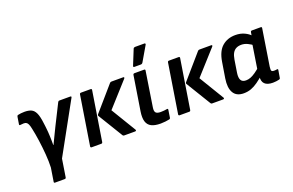

<svg xmlns="http://www.w3.org/2000/svg" viewBox="-106 -1122 2624 1718"><g transform="rotate(-20 1206.0 -263.0)"><path d="M171 185Q159.3 185 161.7 173.3L182 45.4Q184.3 -12 179 -80.3Q173.7 -148.6 164.2 -216.5Q154.7 -284.5 142.7 -338.7Q136.7 -368.3 129.6 -383.1Q122.4 -397.9 112.9 -403.4Q103.4 -408.9 87.8 -408.9Q71.8 -408.9 55.2 -406.2Q49.5 -405.2 47.2 -408.1Q44.8 -410.9 45.8 -415.9L56.9 -484.7Q59.2 -495.7 67.6 -497.4Q81 -500.4 96.2 -502.2Q111.5 -504.1 129.9 -504.1Q167.9 -504.1 193.4 -492.9Q218.9 -481.8 234.4 -448.6Q250 -415.4 257.6 -349.7Q259.9 -335.1 261.5 -319.9Q263.2 -304.8 264.7 -290.2Q266.2 -275.6 267.5 -260Q268.8 -241.7 269.6 -221.6Q270.4 -201.4 270.8 -180.1Q271.1 -158.8 271.1 -136.5H273.4Q284.3 -159.4 297.1 -185.9Q309.9 -212.4 322.9 -239.3Q335.9 -266.1 347.8 -290.4L444.1 -482.4Q448.5 -492.1 458.8 -492.1H561.9Q576.6 -492.1 568.9 -478.4L303 4L276.3 173.3Q274.3 185 263.3 185Z M896.6 0Q886.9 0 883.2 -7L738.8 -243.9Q735.4 -250.3 740.4 -256.7L938.6 -485.1Q944.6 -492.1 954.6 -492.1H1066.6Q1073.3 -492.1 1074.4 -487.7Q1075.6 -483.4 1070.6 -477.4L866.4 -250.7L1009.6 -14Q1013.2 -8.4 1010.2 -4.2Q1007.2 0 1001.2 0ZM586.5 0Q581.8 0 578.6 -3.3Q575.4 -6.7 576.4 -11.7L650.8 -480.4Q652.8 -492.1 663.8 -492.1H756.1Q767.4 -492.1 766.1 -480.4L691.4 -11.7Q689.1 0 678.7 0Z M1240.9 12Q1186.2 12 1153.7 -4.4Q1121.2 -20.7 1109.8 -57.3Q1098.5 -93.9 1108.2 -154.1L1159.8 -480.4Q1161.8 -492.1 1173.5 -492.1H1265.7Q1277.1 -492.1 1275.1 -480.4L1223.5 -148.4Q1217.8 -112.8 1229.9 -99Q1242.1 -85.2 1276 -85.2Q1291.7 -85.2 1307.8 -86.8Q1324 -88.5 1336.6 -90.9Q1348 -93.2 1346.3 -80.2L1335.3 -9.1Q1333.6 1.3 1323.6 3.3Q1308.2 6.6 1285.6 9.3Q1263 12 1240.9 12ZM1190.7 -545.3Q1184.7 -545.3 1183.6 -549.5Q1182.4 -553.7 1184.7 -559.4L1241.5 -699.6Q1244.2 -706.7 1248.9 -709Q1253.6 -711.3 1260.3 -711.3H1347.9Q1354.5 -711.3 1356.2 -706.7Q1357.9 -702 1354.2 -696.3L1272.9 -557Q1266.2 -545.3 1252.8 -545.3Z M1734.6 0Q1724.9 0 1721.2 -7L1576.8 -243.9Q1573.4 -250.3 1578.4 -256.7L1776.6 -485.1Q1782.6 -492.1 1792.6 -492.1H1904.6Q1911.3 -492.1 1912.4 -487.7Q1913.6 -483.4 1908.6 -477.4L1704.4 -250.7L1847.6 -14Q1851.2 -8.4 1848.2 -4.2Q1845.2 0 1839.2 0ZM1424.5 0Q1419.8 0 1416.6 -3.3Q1413.4 -6.7 1414.4 -11.7L1488.8 -480.4Q1490.8 -492.1 1501.8 -492.1H1594.1Q1605.4 -492.1 1604.1 -480.4L1529.4 -11.7Q1527.1 0 1516.7 0Z M2032.8 12Q1963.4 12 1935.4 -36Q1907.4 -83.9 1920.8 -169.6L1945.1 -319.9Q1960.8 -417 2011.6 -460.5Q2062.3 -504.1 2137.4 -504.1Q2185.7 -504.1 2223.2 -486.4Q2260.7 -468.7 2281.7 -444.2L2270.3 -355.9Q2245.7 -376.9 2216.1 -390.6Q2186.6 -404.2 2158.7 -404.2Q2129.1 -404.2 2108.4 -393.4Q2087.6 -382.7 2074.7 -359.8Q2061.8 -336.9 2055.8 -299.3L2037.2 -181.6Q2030.2 -136.1 2043 -113Q2055.7 -89.9 2090.3 -89.9Q2111.9 -89.9 2134.2 -98.2Q2156.4 -106.5 2183.3 -125.3Q2210.2 -144 2244.4 -174.9L2234.4 -88.3Q2200.6 -58.4 2168.8 -35.6Q2137 -12.7 2104.1 -0.4Q2071.2 12 2032.8 12ZM2309.7 12Q2256.3 12 2232 -12.6Q2207.6 -37.1 2215 -88.8L2218.3 -111.2L2216.9 -139.1L2257.3 -397.7L2271 -434.8L2278.7 -480.4Q2279.7 -486.1 2282.8 -489.1Q2286 -492.1 2291 -492.1H2375.2Q2387.6 -492.1 2385.3 -480.4L2330.6 -132.7Q2326.3 -102.1 2332.1 -93.8Q2337.9 -85.5 2353.2 -85.5Q2362.2 -85.5 2370.1 -86.3Q2378.1 -87.2 2384.1 -88.2Q2395.1 -89.9 2392.8 -77.2L2381 -7.4Q2380 2.9 2367.3 5.3Q2353.9 8 2340.5 10Q2327.1 12 2309.7 12Z"/></g></svg>

Font: Sofia Sans Hairline
Style: Italic
Weight: 1
Italic angle: -9°
Designer: Botio Nikoltchev, Ani Petrova
Foundry: lettersoup
Version: Version 4.102